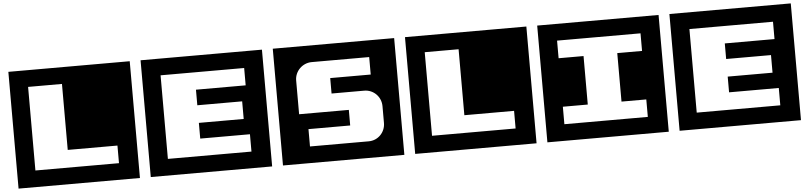

<svg xmlns="http://www.w3.org/2000/svg" viewBox="-48 -1015 5952 1412"><g transform="rotate(-5 2928.0 -309.0)"><path d="M936 122V-740H40V122ZM792 0H175V-617H425V-130H792Z M1912 122V-740H1016V122ZM1770 0H1153V-617H1770V-489H1403V-374H1734V-244H1403V-128H1770Z M2888 122V-740H1992V122ZM2759 -125C2759 -56 2705 0 2636 0H2202V-128H2510V-243H2143V-492C2143 -561 2200 -617 2269 -617H2693V-488H2394V-374H2635C2704 -374 2759 -318 2759 -249Z M3864 122V-740H2968V122ZM3720 0H3103V-617H3353V-130H3720Z M4840 122V-740H3944V122ZM4696 0H4080V-129H4264V-487H4080V-617H4696V-487H4513V-129H4696Z M5816 122V-740H4920V122ZM5674 0H5057V-617H5674V-489H5307V-374H5638V-244H5307V-128H5674Z"/></g></svg>

Font: Takraf VEB
Style: Regular
Weight: 400
Designer: Jan Sonntag
Foundry: Jan Sonntag | S FONTS | www.sonntag.nl
Version: Version 2.001